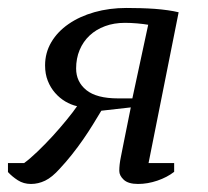

<svg xmlns="http://www.w3.org/2000/svg" viewBox="-36 -455 521 480"><path d="M334.5 -393.1Q323.7 -395 307.1 -396.5Q290.5 -397.9 276.4 -397.9Q249 -397.9 226.6 -389.6Q204.1 -381.3 188 -366.2Q171.9 -351.1 163.1 -330.1Q154.3 -309.1 154.3 -283.7Q154.3 -250.5 179.9 -229.7Q205.6 -209 259.3 -209H294.9ZM156.7 -189.5Q141.6 -192.9 127.2 -201.4Q112.8 -210 101.6 -222.9Q90.3 -235.8 83.5 -252.9Q76.7 -270 76.7 -291.5Q76.7 -323.2 92.3 -349.6Q107.9 -376 135.5 -395Q163.1 -414.1 200.2 -424.6Q237.3 -435.1 280.3 -435.1Q296.9 -435.1 315.2 -434.6Q333.5 -434.1 350.6 -432.9Q367.7 -431.6 383.3 -429.4Q398.9 -427.2 410.6 -424.3L335.4 -47.4H399.4V-25.4Q381.8 -11.7 357.4 -3.4Q333 4.9 309.1 4.9Q284.7 4.9 273.4 -5.6Q262.2 -16.1 262.2 -27.8Q262.2 -43.5 266.1 -62.3Q270 -81.1 273.9 -101.6L291 -186.5L217.3 -178.2Q208 -162.6 196.5 -144Q185.1 -125.5 171.9 -106.4Q158.7 -87.4 143.8 -68.6Q128.9 -49.8 113.8 -33.7Q94.2 -11.7 76.9 -3.4Q59.6 4.9 41.5 4.9Q22.9 4.9 8.5 -4.4Q-5.9 -13.7 -16.1 -24.9V-47.4H24.4Q39.1 -58.1 57.9 -76.2Q76.7 -94.2 95.5 -114.7Q114.3 -135.3 130.6 -155.3Q147 -175.3 156.7 -189.5Z"/></svg>

Font: PT Astra Serif
Style: Italic
Weight: 400
Italic angle: -16°
Designer: A.Korolkova, I. Chaeva
Foundry: ParaType Ltd
Version: Version 1.001